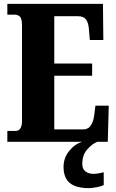

<svg xmlns="http://www.w3.org/2000/svg" viewBox="-20 -734 603 994"><path d="M18 0V-56H60Q94 -56 94 -109V-600Q94 -638 83 -648Q72 -658 58 -658H18V-714H513L515 -527H445L441 -575Q439 -613 426.5 -631.5Q414 -650 385 -650H261V-405H457V-342H261V-64H410Q437 -64 450.5 -85Q464 -106 468 -139L474 -187H543L538 0ZM441 240Q374 240 341.5 213.5Q309 187 309 130Q309 83 339 46.5Q369 10 407 0H484Q458 10 432 39Q406 68 406 115Q406 141 422.5 153.5Q439 166 464 166Q485 166 517 158V224Q504 231 479 235.5Q454 240 441 240Z"/></svg>

Font: Noto Serif Tamil ExtraCondensed Black
Style: Regular
Weight: 900
Width: 2
Designer: Indian Type Foundry, Tom Grace, and the Monotype Design Team
Foundry: Monotype Imaging Inc.
Version: Version 2.004; ttfautohint (v1.8.4.7-5d5b)